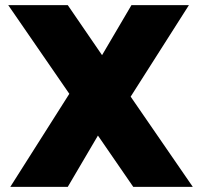

<svg xmlns="http://www.w3.org/2000/svg" viewBox="-20 -725 779 745"><path d="M497 0H728L487 -350L713 -705H490L376 -511L243 -705H12L249 -361L20 0H243L360 -199Z"/></svg>

Font: SVN-Poppins ExtraBold
Style: Regular
Weight: 800
Designer: Ninad Kale (Devanagari), Jonny Pinhorn (Latin)
Foundry: Indian Type Foundry
Version: Version 3.002 2017; ttfautohint (v1.8.3)